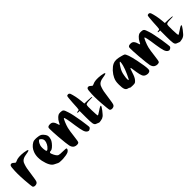

<svg xmlns="http://www.w3.org/2000/svg" viewBox="179 -1476 2251 2251"><g transform="rotate(-45 1305.0 -350.0)"><path d="M22.5 -483.4Q29.3 -492.2 40 -492.2Q42 -492.2 44.9 -492.2Q57.6 -490.2 72.3 -475.6Q83 -464.8 87.9 -463.9Q92.8 -462.9 107.4 -469.7Q150.4 -492.2 240.2 -480.5Q294.9 -472.7 294.9 -462.9Q294.9 -460.9 293 -459Q284.2 -451.2 234.4 -444.3Q210 -440.4 195.3 -433.6Q179.7 -426.8 168 -415Q156.2 -404.3 148.4 -379.9Q139.6 -356.4 132.8 -324.2Q127 -293 120.1 -239.3Q107.4 -143.6 99.6 -132.8Q89.8 -113.3 61.5 -111.3Q59.6 -111.3 57.6 -111.3Q33.2 -111.3 26.4 -128.9Q23.4 -137.7 14.6 -244.1Q9.8 -309.6 9.8 -364.3Q9.8 -383.8 10.7 -402.3Q12.7 -471.7 22.5 -483.4Z M404.3 -489.3Q418 -497.1 446.3 -497.1Q457 -497.1 469.7 -496.1Q507.8 -493.2 526.4 -483.4Q544.9 -472.7 562.5 -447.3Q576.2 -428.7 577.1 -411.1Q579.1 -393.6 570.3 -365.2Q565.4 -348.6 547.9 -326.2Q530.3 -303.7 509.8 -287.1Q489.3 -271.5 478.5 -271.5Q456.1 -271.5 453.1 -259.8Q451.2 -248 467.8 -215.8Q488.3 -176.8 504.9 -171.9Q519.5 -166 570.3 -166Q624 -166 627 -159.2Q627.9 -157.2 627.9 -154.3Q627.9 -150.4 626 -145.5Q623 -136.7 613.3 -128.9Q605.5 -121.1 594.7 -117.2Q568.4 -106.4 510.7 -102.5Q495.1 -102.5 482.4 -102.5Q448.2 -102.5 436.5 -108.4Q431.6 -111.3 415 -119.1Q398.4 -127 391.6 -130.9Q343.8 -153.3 319.3 -263.7Q313.5 -294.9 313.5 -322.3Q313.5 -364.3 327.1 -399.4Q348.6 -458 404.3 -489.3ZM496.1 -444.3Q480.5 -460 474.6 -460Q468.8 -460 460 -451.2Q452.1 -443.4 444.3 -428.7Q437.5 -415 433.6 -402.3Q429.7 -386.7 429.7 -366.2Q429.7 -356.4 430.7 -344.7Q433.6 -310.5 441.4 -305.7Q443.4 -304.7 446.3 -304.7Q454.1 -304.7 466.8 -317.4Q484.4 -333 497.1 -356.4Q511.7 -383.8 511.7 -405.3Q511.7 -427.7 496.1 -444.3Z M818.4 -490.2Q835 -503.9 844.7 -507.8Q854.5 -511.7 876 -511.7Q904.3 -511.7 916 -500Q927.7 -488.3 941.4 -441.4Q950.2 -417 960 -368.2Q969.7 -320.3 978.5 -267.6Q987.3 -215.8 990.2 -183.6Q993.2 -164.1 993.2 -153.3Q993.2 -148.4 992.2 -145.5Q990.2 -137.7 977.5 -128.9Q965.8 -122.1 960 -121.1Q954.1 -121.1 941.4 -127Q921.9 -137.7 911.1 -169.9Q900.4 -201.2 888.7 -280.3Q868.2 -433.6 856.4 -433.6Q850.6 -433.6 833 -392.6Q815.4 -350.6 807.6 -319.3Q797.9 -278.3 789.1 -200.2Q780.3 -120.1 772.5 -112.3Q763.7 -102.5 743.2 -102.5Q721.7 -102.5 705.1 -112.3Q681.6 -126 672.9 -162.1Q665 -198.2 654.3 -326.2Q647.5 -418.9 647.5 -457Q647.5 -471.7 648.4 -477.5Q652.3 -499 689.5 -499Q707 -499 717.8 -493.2Q729.5 -487.3 737.3 -474.6Q746.1 -462.9 752 -442.4Q759.8 -414.1 764.6 -414.1Q769.5 -414.1 781.2 -441.4Q793 -465.8 818.4 -490.2Z M1067.4 -589.8Q1072.3 -596.7 1087.9 -596.7Q1102.5 -596.7 1111.3 -580.1Q1120.1 -555.7 1129.9 -511.7Q1138.7 -466.8 1141.6 -430.7Q1143.6 -416 1145.5 -384.8Q1161.1 -384.8 1207 -382.8Q1261.7 -380.9 1265.6 -375Q1266.6 -375 1266.6 -374Q1266.6 -369.1 1218.8 -369.1Q1165 -369.1 1156.2 -356.4Q1148.4 -342.8 1151.4 -264.6Q1154.3 -177.7 1158.2 -174.8Q1162.1 -170.9 1207 -201.2Q1265.6 -242.2 1265.6 -227.5Q1266.6 -218.8 1238.3 -180.7Q1221.7 -160.2 1210.9 -147.5Q1200.2 -133.8 1188.5 -125Q1177.7 -117.2 1168 -113.3Q1158.2 -109.4 1144.5 -107.4Q1129.9 -103.5 1120.1 -103.5Q1114.3 -103.5 1110.4 -104.5Q1098.6 -107.4 1071.3 -120.1Q1054.7 -127.9 1049.8 -154.3Q1044.9 -180.7 1044.9 -258.8Q1044.9 -293 1044.9 -362.3Q1041 -362.3 1028.3 -362.3Q1011.7 -362.3 1011.7 -368.2Q1011.7 -375 1028.3 -375Q1045.9 -375 1047.9 -383.8Q1051.8 -390.6 1055.7 -487.3Q1061.5 -582 1067.4 -589.8Z M1297.9 -483.4Q1304.7 -492.2 1315.4 -492.2Q1317.4 -492.2 1320.3 -492.2Q1333 -490.2 1347.7 -475.6Q1358.4 -464.8 1363.3 -463.9Q1368.2 -462.9 1382.8 -469.7Q1425.8 -492.2 1515.6 -480.5Q1570.3 -472.7 1570.3 -462.9Q1570.3 -460.9 1568.4 -459Q1559.6 -451.2 1509.8 -444.3Q1485.4 -440.4 1470.7 -433.6Q1455.1 -426.8 1443.4 -415Q1431.6 -404.3 1423.8 -379.9Q1415 -356.4 1408.2 -324.2Q1402.3 -293 1395.5 -239.3Q1382.8 -143.6 1375 -132.8Q1365.2 -113.3 1336.9 -111.3Q1335 -111.3 1333 -111.3Q1308.6 -111.3 1301.8 -128.9Q1298.8 -137.7 1290 -244.1Q1285.2 -309.6 1285.2 -364.3Q1285.2 -383.8 1286.1 -402.3Q1288.1 -471.7 1297.9 -483.4Z M1718.8 -472.7Q1740.2 -483.4 1767.6 -483.4Q1774.4 -483.4 1781.2 -483.4Q1812.5 -480.5 1842.8 -471.7Q1874 -463.9 1884.8 -458Q1909.2 -442.4 1938.5 -301.8Q1961.9 -188.5 1961.9 -145.5Q1961.9 -127.9 1958 -122.1Q1951.2 -108.4 1930.7 -105.5Q1925.8 -104.5 1920.9 -104.5Q1905.3 -104.5 1888.7 -111.3Q1867.2 -120.1 1857.4 -141.6Q1846.7 -164.1 1838.9 -215.8Q1832 -269.5 1829.1 -283.2Q1826.2 -296.9 1822.3 -296.9Q1817.4 -296.9 1798.8 -239.3Q1781.2 -181.6 1758.8 -157.2Q1743.2 -139.6 1734.4 -136.7Q1725.6 -132.8 1698.2 -132.8Q1658.2 -132.8 1654.3 -138.7Q1650.4 -144.5 1631.8 -148.4Q1608.4 -153.3 1598.6 -177.7Q1588.9 -202.1 1588.9 -253.9Q1588.9 -291 1592.8 -308.6Q1595.7 -327.1 1607.4 -352.5Q1623 -386.7 1655.3 -422.9Q1688.5 -458 1718.8 -472.7ZM1781.2 -377.9Q1790 -413.1 1790 -426.8Q1790 -428.7 1790 -429.7Q1790 -433.6 1789.1 -434.6Q1788.1 -435.5 1787.1 -436.5Q1785.2 -436.5 1780.3 -432.6Q1774.4 -426.8 1765.6 -416Q1757.8 -406.2 1750 -392.6Q1741.2 -379.9 1733.4 -365.2Q1726.6 -349.6 1721.7 -338.9Q1713.9 -318.4 1709 -287.1Q1703.1 -255.9 1703.1 -235.4Q1703.1 -214.8 1707 -211.9Q1714.8 -211.9 1742.2 -274.4Q1770.5 -336.9 1781.2 -377.9Z M2153.3 -490.2Q2169.9 -503.9 2179.7 -507.8Q2189.5 -511.7 2210.9 -511.7Q2239.3 -511.7 2251 -500Q2262.7 -488.3 2276.4 -441.4Q2285.2 -417 2294.9 -368.2Q2304.7 -320.3 2313.5 -267.6Q2322.3 -215.8 2325.2 -183.6Q2328.1 -164.1 2328.1 -153.3Q2328.1 -148.4 2327.1 -145.5Q2325.2 -137.7 2312.5 -128.9Q2300.8 -122.1 2294.9 -121.1Q2289.1 -121.1 2276.4 -127Q2256.8 -137.7 2246.1 -169.9Q2235.4 -201.2 2223.6 -280.3Q2203.1 -433.6 2191.4 -433.6Q2185.5 -433.6 2168 -392.6Q2150.4 -350.6 2142.6 -319.3Q2132.8 -278.3 2124 -200.2Q2115.2 -120.1 2107.4 -112.3Q2098.6 -102.5 2078.1 -102.5Q2056.6 -102.5 2040 -112.3Q2016.6 -126 2007.8 -162.1Q2000 -198.2 1989.3 -326.2Q1982.4 -418.9 1982.4 -457Q1982.4 -471.7 1983.4 -477.5Q1987.3 -499 2024.4 -499Q2042 -499 2052.7 -493.2Q2064.5 -487.3 2072.3 -474.6Q2081.1 -462.9 2086.9 -442.4Q2094.7 -414.1 2099.6 -414.1Q2104.5 -414.1 2116.2 -441.4Q2127.9 -465.8 2153.3 -490.2Z M2402.3 -589.8Q2407.2 -596.7 2422.9 -596.7Q2437.5 -596.7 2446.3 -580.1Q2455.1 -555.7 2464.8 -511.7Q2473.6 -466.8 2476.6 -430.7Q2478.5 -416 2480.5 -384.8Q2496.1 -384.8 2542 -382.8Q2596.7 -380.9 2600.6 -375Q2601.6 -375 2601.6 -374Q2601.6 -369.1 2553.7 -369.1Q2500 -369.1 2491.2 -356.4Q2483.4 -342.8 2486.3 -264.6Q2489.3 -177.7 2493.2 -174.8Q2497.1 -170.9 2542 -201.2Q2600.6 -242.2 2600.6 -227.5Q2601.6 -218.8 2573.2 -180.7Q2556.6 -160.2 2545.9 -147.5Q2535.2 -133.8 2523.4 -125Q2512.7 -117.2 2502.9 -113.3Q2493.2 -109.4 2479.5 -107.4Q2464.8 -103.5 2455.1 -103.5Q2449.2 -103.5 2445.3 -104.5Q2433.6 -107.4 2406.2 -120.1Q2389.6 -127.9 2384.8 -154.3Q2379.9 -180.7 2379.9 -258.8Q2379.9 -293 2379.9 -362.3Q2376 -362.3 2363.3 -362.3Q2346.7 -362.3 2346.7 -368.2Q2346.7 -375 2363.3 -375Q2380.9 -375 2382.8 -383.8Q2386.7 -390.6 2390.6 -487.3Q2396.5 -582 2402.3 -589.8Z"/></g></svg>

Font: CillaFHscript
Style: Medium
Weight: 400
Designer: Cecilia Bingert
Version: Version 001.000